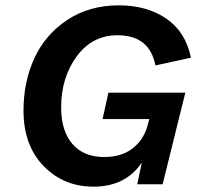

<svg xmlns="http://www.w3.org/2000/svg" viewBox="-20 -690 752 719"><path d="M364 -244 386 -343H674L589 0H494L511 -81Q450 9 330 9Q218 9 143 -68.5Q68 -146 68 -276Q68 -383 108.5 -471.5Q149 -560 231.5 -615Q314 -670 425 -670Q530 -670 602.5 -620.5Q675 -571 695 -474L562 -445Q540 -558 420 -558Q325 -558 267 -478.5Q209 -399 209 -288Q209 -200 251 -151Q293 -102 370 -102Q434 -102 475.5 -133.5Q517 -165 532 -218L539 -244Z"/></svg>

Font: Elaine Sans SemiBold
Style: Italic
Weight: 600
Italic angle: -13°
Designer: Wei Huang
Foundry: Wei Huang
Version: Version 2.001;December 24, 2019;FontCreator 12.0.0.2547 64-b